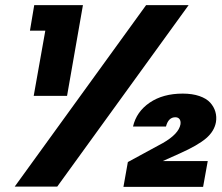

<svg xmlns="http://www.w3.org/2000/svg" viewBox="-20 -724 861 745"><path d="M37.1 0 546.9 -704.1H711.9L202.1 0ZM110.8 -352.1 155.8 -605H96.2L112.8 -704.1H301.8L240.2 -352.1ZM496.1 -232.9Q509.3 -290.5 560.8 -325.7Q612.3 -360.8 689 -360.8Q726.1 -360.8 753.7 -351.3Q781.2 -341.8 795.7 -325.7Q810.1 -309.6 815.7 -290.3Q821.3 -271 817.9 -250Q811.5 -214.4 779.3 -187Q747.1 -159.7 678.2 -128.9L611.8 -99.1H786.1L768.1 1H459L476.1 -95.2L611.8 -168.9Q673.3 -204.1 680.2 -241.2Q682.1 -253.9 676.8 -261.5Q671.4 -269 660.2 -269Q633.3 -269 624 -232.9Z"/></svg>

Font: Poppins
Style: Bold Italic
Weight: 700
Italic angle: -10°
Designer: Ninad Kale (Devanagari), Jonny Pinhorn (Latin)
Foundry: Indian Type Foundry
Version: Version 3.200;PS 1.000;hotconv 16.6.54;makeotf.lib2.5.65590